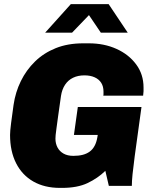

<svg xmlns="http://www.w3.org/2000/svg" viewBox="-20 -905 739 935"><path d="M272 10Q197 10 142.5 -21Q88 -52 58.5 -110Q29 -168 29 -248Q29 -266 34 -305.5Q39 -345 46 -394Q55 -456 81.5 -510Q108 -564 150.5 -605.5Q193 -647 251.5 -670.5Q310 -694 385 -694H413Q487 -694 547 -667Q607 -640 643 -591.5Q679 -543 679 -479Q679 -469 679 -461Q679 -453 677 -439H483Q484 -441 484 -445Q484 -449 484 -459Q484 -484 473 -501.5Q462 -519 441 -528.5Q420 -538 391 -538Q360 -538 336 -526.5Q312 -515 297 -492.5Q282 -470 277 -438Q268 -377 263 -339Q258 -301 255 -280Q252 -259 251 -248Q250 -237 250 -230Q250 -206 260 -187Q270 -168 289.5 -157Q309 -146 337 -146Q363 -146 382.5 -151Q402 -156 416.5 -166.5Q431 -177 440.5 -194.5Q450 -212 454 -236L456 -248H340L359 -384H669L636 -144Q629 -92 625.5 -57Q622 -22 622 0H510L493 -73Q456 -37 406.5 -13.5Q357 10 282 10ZM200 -746 325 -885H509L602 -746H471L400 -851H432L331 -746Z"/></svg>

Font: Chivo Medium Black
Style: Italic
Weight: 900
Italic angle: -8.05°
Version: Version 2.002